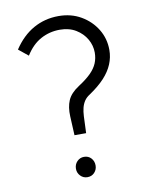

<svg xmlns="http://www.w3.org/2000/svg" viewBox="-81 -759 659 828"><g transform="rotate(-10 249.0 -345.0)"><path d="M192 -36Q192 -55 204.5 -68Q217 -81 235 -81Q254 -81 266 -68Q278 -55 278 -36Q278 -18 266 -5Q254 8 235 8Q217 8 204.5 -5Q192 -18 192 -36ZM35 -586Q72 -642 122 -670Q172 -698 232 -698Q287 -698 330 -673Q373 -648 398 -607Q423 -566 423 -516Q423 -484 410.5 -454Q398 -424 372.5 -396.5Q347 -369 307 -342Q291 -332 282.5 -319Q274 -306 270 -290Q266 -274 265 -254L262 -180H211L207 -263Q205 -304 217.5 -333Q230 -362 267 -386Q301 -408 321 -428Q341 -448 350 -469.5Q359 -491 359 -516Q359 -547 343 -575Q327 -603 297.5 -621Q268 -639 227 -639Q182 -639 143.5 -618Q105 -597 77 -552Z"/></g></svg>

Font: Radio Canada Light
Style: Regular
Weight: 300
Designer: Charles Daoud, Etienne Aubert Bonn, Alexandre Saumier Demers, Jacques Le Bailly
Foundry: Radio-Canada
Version: Version 2.104;gftools[0.9.28.dev5+ged2979d]